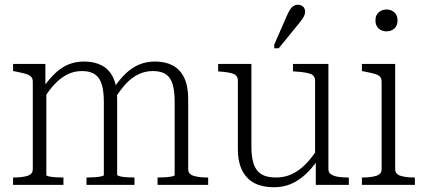

<svg xmlns="http://www.w3.org/2000/svg" viewBox="-20 -778 1796 808"><path d="M35 0V-31H37Q73 -31 95.5 -38Q118 -45 118 -66V-434Q118 -448 110.5 -455.5Q103 -463 87 -467.5Q71 -472 46 -477L35 -479V-509H171V-402L175 -398V-41Q175 -38 186.5 -35.5Q198 -33 214.5 -32Q231 -31 245 -31H247V0ZM546 0H344V-31H346Q360 -31 376.5 -32Q393 -33 405 -35.5Q417 -38 417 -41V-350Q417 -395 408 -423.5Q399 -452 379 -465.5Q359 -479 325 -479Q292 -479 264 -465Q236 -451 211.5 -425.5Q187 -400 165 -364L163 -412Q188 -447 213.5 -471Q239 -495 268.5 -507Q298 -519 335 -519Q377 -519 408.5 -502.5Q440 -486 456.5 -451Q473 -416 473 -361V-43Q473 -39 485 -36Q497 -33 513.5 -32Q530 -31 544 -31H546ZM856 0H643V-31H645Q659 -31 675.5 -32Q692 -33 703.5 -35.5Q715 -38 715 -41V-350Q715 -395 706.5 -423.5Q698 -452 678 -465.5Q658 -479 623 -479Q590 -479 561 -464.5Q532 -450 508 -423.5Q484 -397 461 -359L459 -408Q484 -445 510 -469.5Q536 -494 566 -506.5Q596 -519 633 -519Q676 -519 707 -502.5Q738 -486 755 -451Q772 -416 772 -361V-66Q772 -45 795 -38Q818 -31 853 -31H856Z M1038 -509V-161Q1038 -116 1048 -87Q1058 -58 1080.5 -44.5Q1103 -31 1142 -31Q1177 -31 1207.5 -45Q1238 -59 1265 -86Q1292 -113 1316 -151L1317 -104Q1291 -67 1262.5 -41.5Q1234 -16 1202.5 -3Q1171 10 1132 10Q1085 10 1051.5 -7Q1018 -24 999.5 -60Q981 -96 981 -151V-439Q981 -461 960 -468Q939 -475 903 -477L898 -478V-509ZM1362 -509V-66Q1362 -52 1373 -44.5Q1384 -37 1402.5 -34Q1421 -31 1445 -31H1448V0H1309V-112L1306 -116V-439Q1306 -461 1284 -468Q1262 -475 1221 -477L1213 -478V-509ZM1186 -709Q1193 -725 1199.5 -736Q1206 -747 1214.5 -752.5Q1223 -758 1233 -758Q1247 -758 1255.5 -750Q1264 -742 1264 -729Q1264 -721 1260.5 -712.5Q1257 -704 1250.5 -695.5Q1244 -687 1237 -678L1153 -575H1134V-590Z M1607 -646Q1587 -646 1573.5 -658Q1560 -670 1560 -692Q1560 -714 1573.5 -726Q1587 -738 1607 -738Q1626 -738 1639.5 -726Q1653 -714 1653 -692Q1653 -670 1639.5 -658Q1626 -646 1607 -646ZM1643 -509V-66Q1643 -45 1666 -38Q1689 -31 1724 -31H1726V0H1503V-31H1505Q1540 -31 1563 -38Q1586 -45 1586 -66V-434Q1586 -455 1569 -462.5Q1552 -470 1514 -477L1503 -479V-509Z"/></svg>

Font: Roboto Serif 36pt ExtraLight
Style: Regular
Weight: 250
Designer: Greg Gazdowicz
Foundry: Commercial Type
Version: Version 1.008